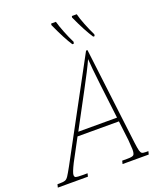

<svg xmlns="http://www.w3.org/2000/svg" viewBox="-227 -1044 972 1151"><g transform="rotate(-20 259.0 -469.0)"><path d="M525 -20 520 0H353L358 -20H393Q423 -20 431 -27.5Q439 -35 439 -63Q439 -67 435 -123L420 -248H156L81 -108Q54 -54 54 -39Q54 -26 62.5 -23Q71 -20 103 -20H137L132 0H-60L-55 -20H-40Q-17 -20 -6 -24Q5 -28 15 -43Q25 -58 47 -98L380 -714H389L464 -98Q469 -59 473 -44Q477 -29 484 -24.5Q491 -20 509 -20ZM417 -273 391 -489Q376 -616 374 -662Q349 -606 288 -493L170 -273ZM237 -929 239 -938H269Q277 -909 293.5 -867Q310 -825 328 -789L325 -778H316Q283 -827 237 -929ZM369 -929 371 -938H402Q409 -909 425.5 -867.5Q442 -826 460 -789L458 -778H449Q413 -832 369 -929Z"/></g></svg>

Font: Noto Serif NarrowThin
Style: Italic
Weight: 250
Width: 4
Italic angle: -12°
Designer: Monotype Design Team
Foundry: Monotype Imaging Inc.
Version: Version 1.001